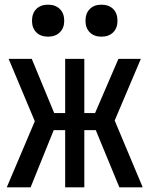

<svg xmlns="http://www.w3.org/2000/svg" viewBox="-20 -802 640 822"><path d="M9 0 129 -283 17 -550H116L212 -318H259V-550H341V-318H387L487 -550H583L471 -286L591 0H491L390 -245H341V0H259V-245H210L111 0ZM414 -645Q383 -645 364.5 -663.5Q346 -682 346 -713Q346 -745 364.5 -763.5Q383 -782 414 -782Q446 -782 464.5 -763.5Q483 -745 483 -713Q483 -682 464.5 -663.5Q446 -645 414 -645ZM186 -645Q154 -645 135.5 -663.5Q117 -682 117 -713Q117 -745 135.5 -763.5Q154 -782 186 -782Q217 -782 236 -763.5Q255 -745 255 -713Q255 -682 236 -663.5Q217 -645 186 -645Z"/></svg>

Font: JetBrains Mono NL SemiBold
Style: Regular
Weight: 600
Designer: Philipp Nurullin, Konstantin Bulenkov
Foundry: JetBrains
Version: Version 2.304; ttfautohint (v1.8.4.7-5d5b)